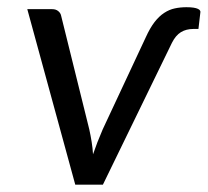

<svg xmlns="http://www.w3.org/2000/svg" viewBox="-20 -502 565 522"><path d="M54.2 -477.1H122.1Q131.8 -477.1 138.2 -471.9Q144.5 -466.8 146 -460L222.7 -150.4Q226.6 -132.8 229.2 -116.2Q231.9 -99.6 232.9 -82.5Q243.7 -114.3 259.3 -150.4L376 -399.9Q387.7 -425.8 400.1 -441.9Q412.6 -458 426.5 -467Q440.4 -476.1 455.3 -479.2Q470.2 -482.4 486.8 -482.4Q498.5 -482.4 506.1 -481.2Q513.7 -480 517.8 -478Q522 -476.1 523.4 -473.9Q524.9 -471.7 524.9 -469.7L519.5 -423.3H505.9Q486.3 -423.3 471.9 -414.6Q457.5 -405.8 447.3 -385.3L259.8 0H184.6Z"/></svg>

Font: Carlito
Style: Italic
Weight: 400
Italic angle: -7°
Designer: Lukasz Dziedzic
Foundry: tyPoland Lukasz Dziedzic
Version: Version 1.104